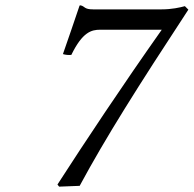

<svg xmlns="http://www.w3.org/2000/svg" viewBox="-20 -683 723 717"><path d="M354.1 -572H584.1C435.3 -361 300.5 -158 194.6 6L200.8 14L277.5 11C376.9 -173 492 -355 683.4 -647L670.4 -660C652.2 -655 621.6 -648 583.6 -648H327.6C293.6 -648 298.1 -659 281.1 -663C278.1 -663 277.1 -663 276.4 -660C258.8 -607.5 234.4 -536.5 215 -481C225.4 -478 235.1 -477 246.4 -478C288.2 -564 322.1 -572 354.1 -572Z"/></svg>

Font: Linux Libertine Mono O
Style: Mono Oblique
Weight: 400
Italic angle: -13°
Designer: Philipp H. Poll
Foundry: Philipp H. Poll
Version: Version 5.1.7